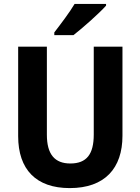

<svg xmlns="http://www.w3.org/2000/svg" viewBox="-20 -953 719 983"><path d="M523 -924V-933H362C336 -889 291 -830 258 -787V-773H356C405 -811 489 -886 523 -924ZM607 -258V-714H460V-264C460 -164 424 -116 340 -116C261 -116 220 -162 220 -263V-714H73V-256C73 -85 165 10 337 10C517 10 607 -92 607 -258Z"/></svg>

Font: Noto Sans Thai Looped SemiCondensed
Style: Bold
Weight: 700
Width: 4
Designer: Sasikarn Vongin, Ben Mitchell
Foundry: The Fontpad Ltd
Version: Version 1.001